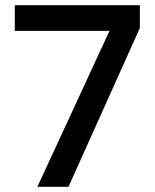

<svg xmlns="http://www.w3.org/2000/svg" viewBox="-20 -720 596 740"><path d="M519 -700V-612L244 0H124L402 -601H37V-700Z"/></svg>

Font: Albert Sans SemiBold
Style: Regular
Weight: 600
Designer: Andreas Rasmussen
Foundry: a.Foundry
Version: Version 1.025